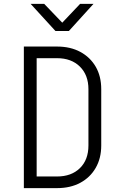

<svg xmlns="http://www.w3.org/2000/svg" viewBox="-20 -970 640 990"><path d="M103 0V-730H274Q343 -730 394 -702.5Q445 -675 473.5 -626Q502 -577 502 -510V-220Q502 -154 473.5 -104.5Q445 -55 394 -27.5Q343 0 274 0ZM169 -60H274Q348 -60 392 -103Q436 -146 436 -220V-510Q436 -583 392 -626.5Q348 -670 274 -670H169ZM266 -810 138 -950H208L301 -853L393 -950H462L335 -810Z"/></svg>

Font: Tiny ExtraLight
Style: Regular
Weight: 200
Monospace: yes
Designer: Philipp Nurullin, Konstantin Bulenkov
Foundry: JetBrains
Version: Version 2.251; ttfautohint (v1.8.4.7-5d5b)